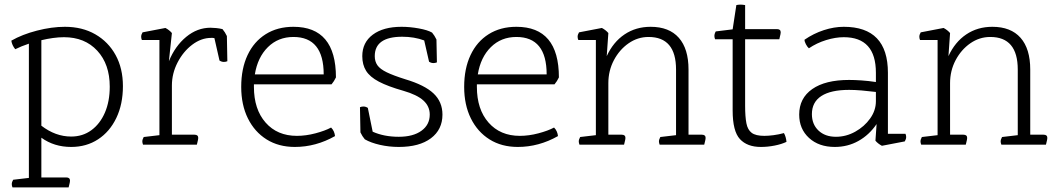

<svg xmlns="http://www.w3.org/2000/svg" viewBox="-20 -626 4579 831"><path d="M277 185H34Q31 178 31 171Q31 162 37 152L105 144V-437Q72 -426 46 -413Q32 -430 29 -450Q76 -477 140 -493.5Q204 -510 261 -510Q336 -510 392.5 -477.5Q449 -445 480.5 -387.5Q512 -330 512 -253Q512 -175 483.5 -115.5Q455 -56 404.5 -23Q354 10 288 10Q214 10 159 -30V142H267Q283 142 283 156Q283 162 279 177ZM159 -452V-82Q220 -35 288 -35Q338 -35 375.5 -62.5Q413 -90 434 -138.5Q455 -187 455 -251Q455 -348 401 -406.5Q347 -465 257 -465Q234 -465 209 -461.5Q184 -458 159 -452Z M832 0H599Q596 -8 596 -14Q596 -22 602 -33L670 -41V-453H594Q591 -460 591 -467Q591 -476 597 -486L696 -505Q713 -496 724 -483L711 -361Q738 -427 786 -466.5Q834 -506 891 -506Q902 -506 916.5 -504.5Q931 -503 943 -500Q954 -487 962 -470L964 -361Q957 -358 949 -358Q939 -358 930 -364L908 -461Q904 -462 900.5 -462Q897 -462 894 -462Q851 -462 812 -432.5Q773 -403 748.5 -355.5Q724 -308 724 -256V-43H822Q838 -43 838 -29Q838 -23 834 -8Z M1415 -261H1079V-250Q1079 -153 1129.5 -95.5Q1180 -38 1265 -38Q1304 -38 1345.5 -49Q1387 -60 1413 -74Q1421 -66 1425 -56.5Q1429 -47 1430 -37Q1347 10 1256 10Q1186 10 1134 -22.5Q1082 -55 1053 -113.5Q1024 -172 1024 -250Q1024 -329 1051.5 -387.5Q1079 -446 1130 -478Q1181 -510 1250 -510Q1434 -510 1434 -291Q1426 -274 1415 -261ZM1083 -304H1381Q1381 -466 1250 -466Q1184 -466 1139.5 -422Q1095 -378 1083 -304Z M1540 -53 1538 -162Q1545 -165 1553 -165Q1563 -165 1572 -159L1593 -56Q1642 -34 1706 -34Q1768 -34 1804 -60Q1840 -86 1840 -130Q1840 -166 1812.5 -191Q1785 -216 1726 -233Q1659 -252 1620 -272.5Q1581 -293 1564.5 -319.5Q1548 -346 1548 -383Q1548 -442 1593.5 -476Q1639 -510 1718 -510Q1754 -510 1792.5 -503Q1831 -496 1850 -485Q1861 -472 1869 -455L1871 -356Q1863 -353 1856 -353Q1846 -353 1837 -359L1816 -451Q1773 -467 1721 -467Q1602 -467 1602 -383Q1602 -360 1613.5 -343.5Q1625 -327 1654 -313Q1683 -299 1734 -283Q1818 -258 1856.5 -221.5Q1895 -185 1895 -130Q1895 -65 1845 -27.5Q1795 10 1706 10Q1664 10 1624.5 1Q1585 -8 1559 -23Q1548 -36 1540 -53Z M2380 -261H2044V-250Q2044 -153 2094.5 -95.5Q2145 -38 2230 -38Q2269 -38 2310.5 -49Q2352 -60 2378 -74Q2386 -66 2390 -56.5Q2394 -47 2395 -37Q2312 10 2221 10Q2151 10 2099 -22.5Q2047 -55 2018 -113.5Q1989 -172 1989 -250Q1989 -329 2016.5 -387.5Q2044 -446 2095 -478Q2146 -510 2215 -510Q2399 -510 2399 -291Q2391 -274 2380 -261ZM2048 -304H2346Q2346 -466 2215 -466Q2149 -466 2104.5 -422Q2060 -378 2048 -304Z M3028 0H2835Q2832 -8 2832 -14Q2832 -22 2838 -33L2906 -41V-325Q2906 -466 2787 -466Q2740 -466 2700.5 -438.5Q2661 -411 2637 -365.5Q2613 -320 2613 -266V-43H2671Q2687 -43 2687 -29Q2687 -23 2683 -8L2681 0H2488Q2485 -8 2485 -14Q2485 -22 2491 -33L2559 -41V-453H2483Q2480 -460 2480 -467Q2480 -476 2486 -486L2585 -505Q2602 -496 2613 -483L2606 -383Q2634 -444 2683 -477Q2732 -510 2796 -510Q2876 -510 2918 -462.5Q2960 -415 2960 -325V-43H3018Q3034 -43 3034 -29Q3034 -23 3030 -8Z M3151 -148V-456H3075Q3072 -464 3072 -470Q3072 -480 3078 -490L3151 -499L3167 -604Q3175 -606 3186 -606Q3193 -606 3205 -604V-500H3343Q3359 -500 3359 -486Q3359 -480 3355 -465L3353 -456H3205V-168Q3205 -121 3210.5 -92.5Q3216 -64 3233.5 -51Q3251 -38 3288 -38Q3306 -38 3328.5 -41Q3351 -44 3373 -50Q3382 -34 3384 -12Q3363 -2 3333 4Q3303 10 3273 10Q3214 10 3182.5 -24Q3151 -58 3151 -148Z M3896 -14 3797 5Q3780 -4 3769 -17L3774 -89Q3742 -42 3695.5 -16Q3649 10 3593 10Q3524 10 3481.5 -29Q3439 -68 3439 -130Q3439 -201 3495.5 -240.5Q3552 -280 3655 -280Q3678 -280 3708 -278Q3738 -276 3771 -271V-311Q3771 -465 3632 -465Q3596 -465 3555.5 -452.5Q3515 -440 3481 -417Q3474 -423 3468 -434.5Q3462 -446 3462 -454Q3501 -481 3545.5 -495.5Q3590 -510 3632 -510Q3823 -510 3823 -311V-47H3899Q3902 -40 3902 -33Q3902 -24 3896 -14ZM3771 -188V-228Q3739 -232 3709 -234.5Q3679 -237 3655 -237Q3576 -237 3535 -210.5Q3494 -184 3494 -132Q3494 -88 3522.5 -61Q3551 -34 3598 -34Q3642 -34 3681.5 -56Q3721 -78 3746 -113Q3771 -148 3771 -188Z M4507 0H4314Q4311 -8 4311 -14Q4311 -22 4317 -33L4385 -41V-325Q4385 -466 4266 -466Q4219 -466 4179.5 -438.5Q4140 -411 4116 -365.5Q4092 -320 4092 -266V-43H4150Q4166 -43 4166 -29Q4166 -23 4162 -8L4160 0H3967Q3964 -8 3964 -14Q3964 -22 3970 -33L4038 -41V-453H3962Q3959 -460 3959 -467Q3959 -476 3965 -486L4064 -505Q4081 -496 4092 -483L4085 -383Q4113 -444 4162 -477Q4211 -510 4275 -510Q4355 -510 4397 -462.5Q4439 -415 4439 -325V-43H4497Q4513 -43 4513 -29Q4513 -23 4509 -8Z"/></svg>

Font: Scope One
Style: Regular
Weight: 400
Designer: Dalton Maag Ltd
Foundry: Dalton Maag Ltd
Version: Version 1.002; ttfautohint (v1.4.1) -l 11 -r 50 -G 50 -x 14 